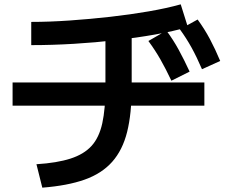

<svg xmlns="http://www.w3.org/2000/svg" viewBox="-20 -803 1040 885"><path d="M148 -46Q243 -52 305 -72Q367 -92 402 -130.5Q437 -169 451.5 -235Q466 -301 466 -400V-682H587V-400Q587 -279 566 -195Q545 -111 497 -57Q449 -3 370 25Q291 53 175 62ZM38 -316V-423H922V-316ZM124 -702Q207 -702 301 -708.5Q395 -715 488 -725.5Q581 -736 665 -750.5Q749 -765 813 -783L846 -678Q780 -659 695.5 -644Q611 -629 515.5 -618Q420 -607 320 -601Q220 -595 124 -595ZM770 -431Q744 -486 719.5 -529Q695 -572 664 -614L747 -662Q779 -619 804 -573Q829 -527 854 -473ZM911 -484Q887 -540 863 -583.5Q839 -627 809 -668L891 -713Q923 -669 947.5 -623Q972 -577 995 -522Z"/></svg>

Font: M PLUS 1 SemiBold
Style: Regular
Weight: 600
Designer: Coji Morishita
Foundry: UNDERFOREST DESIGN
Version: Version 1.001